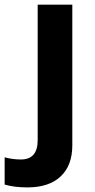

<svg xmlns="http://www.w3.org/2000/svg" viewBox="-84 -566 409 826"><path d="M5.9 120.1Q78.1 120.1 78.1 37.1V-545.9H227.1V59.1Q227.1 146 176.8 193.1Q126.5 240.2 34.2 240.2Q-22.9 240.2 -64 228V110.8Q-29.8 120.1 5.9 120.1Z"/></svg>

Font: OpenSans-Bold
Style: Bold
Weight: 700
Foundry: Ascender Corporation
Version: Version 1.10